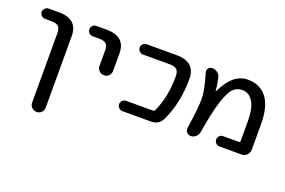

<svg xmlns="http://www.w3.org/2000/svg" viewBox="-97 -856 2085 1403"><g transform="rotate(20 945.5 -155.0)"><path d="M82 -440Q66 -440 54 -452Q42 -464 42 -480Q42 -496 54 -508Q66 -520 82 -520H162Q309 -520 309 -388V167Q309 189 294 204.5Q279 220 257 220Q235 220 219 204.5Q203 189 203 167V-372Q203 -410 187 -425Q171 -440 131 -440Z M453 -440Q436 -440 424.5 -452Q413 -464 413 -480Q413 -496 424.5 -508Q436 -520 453 -520H533Q680 -520 680 -388V-253Q680 -231 665 -215.5Q650 -200 628 -200Q606 -200 590 -215.5Q574 -231 574 -253V-372Q574 -410 558 -425Q542 -440 502 -440Z M1054 -80Q1063 -80 1066 -87Q1124 -208 1124 -372Q1124 -409 1107.5 -424.5Q1091 -440 1051 -440H844Q828 -440 816 -452Q804 -464 804 -480Q804 -496 816 -508Q828 -520 844 -520H1076Q1224 -520 1224 -388Q1224 -197 1151 -49Q1126 0 1067 0H844Q828 0 816 -12Q804 -24 804 -40Q804 -56 816 -68Q828 -80 844 -80Z M1334 -50Q1360 -224 1358 -288.5Q1356 -353 1320 -474Q1314 -491 1325 -505.5Q1336 -520 1355 -520Q1377 -520 1394.5 -507.5Q1412 -495 1418 -474Q1431 -420 1434 -372Q1434 -370 1435 -370Q1437 -370 1437 -371Q1478 -454 1524.5 -492Q1571 -530 1629 -530Q1724 -530 1776.5 -462Q1829 -394 1829 -255V-57Q1829 -34 1812 -17Q1795 0 1772 0H1599Q1582 0 1570.5 -12Q1559 -24 1559 -40Q1559 -56 1570.5 -68Q1582 -80 1599 -80H1722Q1731 -80 1731 -89V-245Q1731 -346 1699.5 -395.5Q1668 -445 1617 -445Q1573 -445 1544 -414.5Q1515 -384 1487.5 -297Q1460 -210 1434 -50Q1430 -29 1413.5 -14.5Q1397 0 1376 0Q1355 0 1342.5 -15Q1330 -30 1334 -50Z"/></g></svg>

Font: Rounded Mplus 1c Medium
Style: Regular
Weight: 500
Version: Version 1.059.20150529